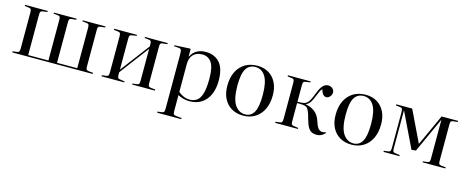

<svg xmlns="http://www.w3.org/2000/svg" viewBox="-39 -1155 4844 2000"><g transform="rotate(15 2382.5 -155.5)"><path d="M50 0V-12L98 -18Q114 -20 119 -30Q124 -40 124 -66V-447Q124 -473 119 -483Q114 -493 98 -495L50 -501V-513H295V-502L242 -494Q227 -492 222 -483Q217 -474 217 -451V-16H435V-455Q435 -478 429.5 -486.5Q424 -495 405 -497L361 -502V-513H606V-501L559 -496Q540 -494 534 -486Q528 -478 528 -455V-16H746V-455Q746 -478 740.5 -486.5Q735 -495 716 -497L672 -502V-513H917V-501L870 -496Q851 -494 845 -486Q839 -478 839 -455V-58Q839 -36 845 -27.5Q851 -19 870 -17L917 -12V0Z M1012 0V-12L1060 -18Q1076 -20 1081 -30Q1086 -40 1086 -66V-447Q1086 -473 1081 -483Q1076 -493 1060 -495L1012 -501V-513H1257V-502L1204 -494Q1189 -492 1184 -483Q1179 -474 1179 -451V-116L1417 -431V-455Q1417 -478 1411.5 -486.5Q1406 -495 1387 -497L1343 -502V-513H1588V-501L1541 -496Q1522 -494 1516 -486Q1510 -478 1510 -455V-58Q1510 -36 1516 -27.5Q1522 -19 1541 -17L1588 -12V0H1343V-11L1387 -16Q1406 -18 1411.5 -27Q1417 -36 1417 -58V-405L1179 -89V-62Q1179 -39 1184 -30Q1189 -21 1204 -19L1257 -11V0Z M1670 216V204L1717 198Q1732 196 1738 188Q1744 180 1744 152V-433Q1744 -471 1737.5 -482.5Q1731 -494 1709 -495L1660 -499L1661 -509L1830 -518L1835 -513V-433H1837Q1864 -485 1905 -506Q1946 -527 1995 -527Q2093 -527 2148 -464.5Q2203 -402 2203 -271Q2203 -186 2175 -122Q2147 -58 2093 -22Q2039 14 1959 14Q1930 14 1895 5Q1860 -4 1837 -19V152Q1837 177 1842.5 186.5Q1848 196 1869 198L1930 204V216ZM1961 -3Q2005 -3 2037 -25.5Q2069 -48 2086.5 -105Q2104 -162 2104 -266Q2104 -391 2068 -441.5Q2032 -492 1970 -492Q1907 -492 1872 -456Q1837 -420 1837 -355V-53Q1857 -34 1890.5 -18.5Q1924 -3 1961 -3Z M2541 14Q2469 14 2415.5 -17.5Q2362 -49 2332.5 -107Q2303 -165 2303 -245Q2303 -333 2334 -396Q2365 -459 2421.5 -493Q2478 -527 2555 -527Q2625 -527 2677 -495.5Q2729 -464 2758 -406.5Q2787 -349 2787 -270Q2787 -183 2756.5 -119.5Q2726 -56 2670.5 -21Q2615 14 2541 14ZM2558 -4Q2620 -4 2652.5 -59.5Q2685 -115 2685 -245Q2685 -383 2645.5 -446Q2606 -509 2536 -509Q2472 -509 2438 -456Q2404 -403 2404 -274Q2404 -132 2446.5 -68Q2489 -4 2558 -4Z M3333 9Q3308 9 3285 0.5Q3262 -8 3243 -36Q3224 -64 3208 -122Q3193 -181 3180.5 -208.5Q3168 -236 3154 -245Q3140 -254 3118 -256Q3102 -258 3084 -258Q3066 -258 3052 -258V-62Q3052 -39 3057 -30Q3062 -21 3077 -19L3130 -11V0H2885V-12L2933 -18Q2949 -20 2954 -30Q2959 -40 2959 -66V-447Q2959 -473 2954 -483Q2949 -493 2933 -495L2885 -501V-513H3130V-502L3077 -494Q3062 -492 3057 -483Q3052 -474 3052 -451V-273Q3071 -273 3086 -273.5Q3101 -274 3118 -277Q3150 -283 3170.5 -313.5Q3191 -344 3215 -408Q3237 -467 3262 -493.5Q3287 -520 3321 -520Q3346 -520 3365.5 -503Q3385 -486 3385 -460Q3385 -435 3367 -415.5Q3349 -396 3329 -396Q3287 -396 3269 -465Q3256 -455 3245 -431.5Q3234 -408 3220 -373Q3204 -331 3187 -306.5Q3170 -282 3142 -270V-269Q3199 -260 3242 -226.5Q3285 -193 3305 -129Q3324 -70 3342.5 -52.5Q3361 -35 3384 -35Q3393 -35 3399.5 -36.5Q3406 -38 3419 -42L3423 -34Q3402 -12 3381 -1.5Q3360 9 3333 9Z M3709 14Q3637 14 3583.5 -17.5Q3530 -49 3500.5 -107Q3471 -165 3471 -245Q3471 -333 3502 -396Q3533 -459 3589.5 -493Q3646 -527 3723 -527Q3793 -527 3845 -495.5Q3897 -464 3926 -406.5Q3955 -349 3955 -270Q3955 -183 3924.5 -119.5Q3894 -56 3838.5 -21Q3783 14 3709 14ZM3726 -4Q3788 -4 3820.5 -59.5Q3853 -115 3853 -245Q3853 -383 3813.5 -446Q3774 -509 3704 -509Q3640 -509 3606 -456Q3572 -403 3572 -274Q3572 -132 3614.5 -68Q3657 -4 3726 -4Z M4053 0V-12L4101 -18Q4117 -20 4122 -30Q4127 -40 4127 -66V-447Q4127 -473 4122 -483Q4117 -493 4101 -495L4053 -501V-513H4225L4387 -176L4402 -207L4542 -513H4720V-501L4673 -496Q4654 -494 4648 -486Q4642 -478 4642 -455V-58Q4642 -36 4648 -27.5Q4654 -19 4673 -17L4720 -12V0H4475V-11L4519 -16Q4538 -18 4543.5 -27Q4549 -36 4549 -58V-474H4546L4376 -101L4329 -96L4149 -470H4147V-62Q4147 -39 4152 -30Q4157 -21 4172 -19L4225 -11V0Z"/></g></svg>

Font: Display Regular
Style: Regular
Weight: 400
Designer: Latin by Veronika Burian and Jose Scaglione. Greek by Irene Vlachou. Cyrillic by Vera Evstafieva.
Foundry: TypeTogether
Version: Version 3.002